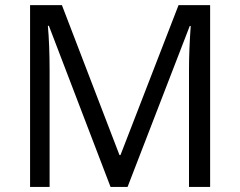

<svg xmlns="http://www.w3.org/2000/svg" viewBox="-20 -734 943 754"><path d="M414.1 0 171.9 -632.8H168Q174.8 -557.6 174.8 -454.1V0H98.1V-713.9H223.1L449.2 -125H453.1L681.2 -713.9H805.2V0H722.2V-460Q722.2 -539.1 729 -631.8H725.1L481 0Z"/></svg>

Font: f0_31487 
Style: Regular
Weight: 400
Foundry: Ascender Corporation
Version: Version 1.10